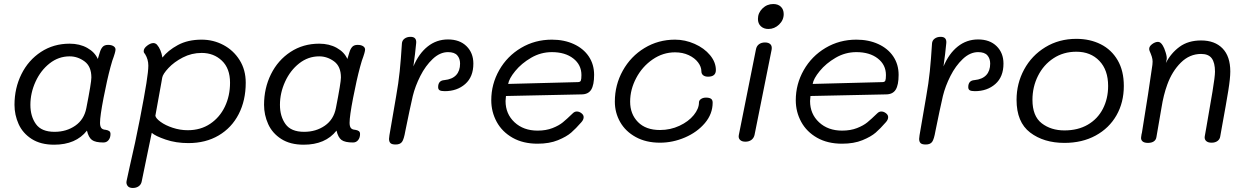

<svg xmlns="http://www.w3.org/2000/svg" viewBox="-20 -710 6186 954"><path d="M545 -428Q539 -414 529 -377Q512 -314 494.5 -223.5Q477 -133 477 -100Q477 -83 483 -74.5Q489 -66 505 -65Q517 -63 523 -58.5Q529 -54 529 -44Q529 -26 519.5 -14Q510 -2 494 -2Q454 -2 437 -14.5Q420 -27 412 -61Q357 9 249 9Q182 9 137.5 -19.5Q93 -48 72.5 -93.5Q52 -139 52 -189Q52 -272 86.5 -341.5Q121 -411 183.5 -452Q246 -493 326 -493Q376 -493 413.5 -472Q451 -451 466 -417L476 -450Q481 -467 490 -477Q499 -487 517 -487Q534 -487 544 -480.5Q554 -474 554 -464Q554 -458 550.5 -445.5Q547 -433 545 -428ZM434 -325Q434 -380 400 -405Q366 -430 326 -430Q271 -430 226.5 -395Q182 -360 156.5 -304Q131 -248 131 -189Q131 -132 158.5 -93.5Q186 -55 251 -55Q310 -55 354 -85.5Q398 -116 409 -173Q434 -300 434 -325Z M1201 -299Q1201 -211 1166 -143Q1131 -75 1066.5 -37Q1002 1 916 1Q854 1 803 -16.5Q752 -34 734 -50L712 56L684 192Q681 207 669 215.5Q657 224 640 224Q621 224 613.5 213Q606 202 609 189L624 120Q653 -4 675 -118Q698 -237 707.5 -297Q717 -357 717 -384Q717 -415 701 -441Q701 -442 697.5 -445.5Q694 -449 694 -456Q694 -470 711 -483Q728 -496 742 -496Q752 -496 760 -488Q780 -465 787 -424Q814 -459 863.5 -486Q913 -513 982 -513Q1040 -513 1090 -486.5Q1140 -460 1170.5 -411.5Q1201 -363 1201 -299ZM1123 -299Q1123 -370 1082.5 -408.5Q1042 -447 982 -447Q932 -447 888.5 -424.5Q845 -402 817 -372Q789 -342 786 -324L782 -301Q757 -162 752 -135Q754 -122 778 -104.5Q802 -87 838.5 -75Q875 -63 913 -63Q977 -63 1024.5 -95Q1072 -127 1097.5 -180.5Q1123 -234 1123 -299Z M1785 -428Q1779 -414 1769 -377Q1752 -314 1734.5 -223.5Q1717 -133 1717 -100Q1717 -83 1723 -74.5Q1729 -66 1745 -65Q1757 -63 1763 -58.5Q1769 -54 1769 -44Q1769 -26 1759.5 -14Q1750 -2 1734 -2Q1694 -2 1677 -14.5Q1660 -27 1652 -61Q1597 9 1489 9Q1422 9 1377.5 -19.5Q1333 -48 1312.5 -93.5Q1292 -139 1292 -189Q1292 -272 1326.5 -341.5Q1361 -411 1423.5 -452Q1486 -493 1566 -493Q1616 -493 1653.5 -472Q1691 -451 1706 -417L1716 -450Q1721 -467 1730 -477Q1739 -487 1757 -487Q1774 -487 1784 -480.5Q1794 -474 1794 -464Q1794 -458 1790.5 -445.5Q1787 -433 1785 -428ZM1674 -325Q1674 -380 1640 -405Q1606 -430 1566 -430Q1511 -430 1466.5 -395Q1422 -360 1396.5 -304Q1371 -248 1371 -189Q1371 -132 1398.5 -93.5Q1426 -55 1491 -55Q1550 -55 1594 -85.5Q1638 -116 1649 -173Q1674 -300 1674 -325Z M2332 -394Q2332 -328 2291.5 -292.5Q2251 -257 2190 -257Q2172 -257 2164.5 -261.5Q2157 -266 2157 -277Q2157 -310 2188 -312Q2227 -316 2246.5 -337Q2266 -358 2266 -394Q2266 -419 2252 -435Q2238 -451 2206 -451Q2166 -451 2130 -417Q2094 -383 2068.5 -332.5Q2043 -282 2031 -233Q2016 -168 1994 -59Q1987 -18 1977.5 -5Q1968 8 1946 8Q1927 8 1920 1Q1913 -6 1913 -20Q1913 -24 1915 -38L1948 -230Q1960 -297 1966 -355.5Q1972 -414 1977 -494Q1978 -509 1990 -518Q2002 -527 2020 -527Q2050 -527 2048 -497Q2043 -443 2034 -380Q2061 -444 2105 -479Q2149 -514 2206 -514Q2264 -514 2298 -480.5Q2332 -447 2332 -394Z M2421 -212Q2421 -292 2460.5 -361.5Q2500 -431 2569 -472Q2638 -513 2722 -513Q2783 -513 2831 -491Q2879 -469 2905.5 -429.5Q2932 -390 2932 -338Q2932 -288 2917.5 -264.5Q2903 -241 2869 -241L2494 -233Q2492 -215 2492 -208Q2492 -144 2536.5 -102.5Q2581 -61 2651 -61Q2693 -61 2725 -73.5Q2757 -86 2776.5 -102Q2796 -118 2826 -147Q2835 -156 2846 -156Q2858 -156 2869 -147.5Q2880 -139 2880 -128Q2880 -115 2868 -102Q2841 -71 2818 -51Q2795 -31 2752.5 -13.5Q2710 4 2651 4Q2579 4 2527 -25.5Q2475 -55 2448 -104.5Q2421 -154 2421 -212ZM2851 -302Q2863 -302 2866 -309.5Q2869 -317 2869 -337Q2869 -388 2828.5 -419.5Q2788 -451 2722 -451Q2667 -451 2619 -423Q2571 -395 2540 -357Q2509 -319 2505 -293Z M3035 -205Q3035 -288 3074.5 -359Q3114 -430 3182.5 -471.5Q3251 -513 3334 -513Q3384 -513 3431.5 -492Q3479 -471 3508 -436Q3537 -401 3537 -362Q3537 -329 3498 -329Q3483 -329 3474 -336Q3465 -343 3465 -356Q3465 -378 3448.5 -400Q3432 -422 3402 -436Q3372 -450 3334 -450Q3274 -450 3222.5 -414.5Q3171 -379 3141 -322Q3111 -265 3111 -205Q3111 -143 3150 -103.5Q3189 -64 3259 -64Q3311 -64 3356 -85Q3401 -106 3427 -138Q3453 -170 3453 -201Q3453 -211 3463 -218Q3473 -225 3488 -225Q3504 -225 3512.5 -219.5Q3521 -214 3521 -200Q3521 -144 3482.5 -98.5Q3444 -53 3383.5 -27Q3323 -1 3259 -1Q3190 -1 3139 -29Q3088 -57 3061.5 -103.5Q3035 -150 3035 -205Z M3746 -616Q3746 -646 3768.5 -668Q3791 -690 3822 -690Q3846 -690 3860 -676.5Q3874 -663 3874 -640Q3874 -610 3851 -588Q3828 -566 3798 -566Q3775 -566 3760.5 -579.5Q3746 -593 3746 -616ZM3651 -39 3736 -464Q3739 -481 3751 -490Q3763 -499 3781 -499Q3799 -499 3808 -490Q3817 -481 3814 -463L3729 -39Q3725 -23 3713 -14.5Q3701 -6 3684 -6Q3666 -6 3657 -15Q3648 -24 3651 -39Z M3934 -212Q3934 -292 3973.5 -361.5Q4013 -431 4082 -472Q4151 -513 4235 -513Q4296 -513 4344 -491Q4392 -469 4418.5 -429.5Q4445 -390 4445 -338Q4445 -288 4430.5 -264.5Q4416 -241 4382 -241L4007 -233Q4005 -215 4005 -208Q4005 -144 4049.5 -102.5Q4094 -61 4164 -61Q4206 -61 4238 -73.5Q4270 -86 4289.5 -102Q4309 -118 4339 -147Q4348 -156 4359 -156Q4371 -156 4382 -147.5Q4393 -139 4393 -128Q4393 -115 4381 -102Q4354 -71 4331 -51Q4308 -31 4265.5 -13.5Q4223 4 4164 4Q4092 4 4040 -25.5Q3988 -55 3961 -104.5Q3934 -154 3934 -212ZM4364 -302Q4376 -302 4379 -309.5Q4382 -317 4382 -337Q4382 -388 4341.5 -419.5Q4301 -451 4235 -451Q4180 -451 4132 -423Q4084 -395 4053 -357Q4022 -319 4018 -293Z M4966 -394Q4966 -328 4925.5 -292.5Q4885 -257 4824 -257Q4806 -257 4798.5 -261.5Q4791 -266 4791 -277Q4791 -310 4822 -312Q4861 -316 4880.5 -337Q4900 -358 4900 -394Q4900 -419 4886 -435Q4872 -451 4840 -451Q4800 -451 4764 -417Q4728 -383 4702.5 -332.5Q4677 -282 4665 -233Q4650 -168 4628 -59Q4621 -18 4611.5 -5Q4602 8 4580 8Q4561 8 4554 1Q4547 -6 4547 -20Q4547 -24 4549 -38L4582 -230Q4594 -297 4600 -355.5Q4606 -414 4611 -494Q4612 -509 4624 -518Q4636 -527 4654 -527Q4684 -527 4682 -497Q4677 -443 4668 -380Q4695 -444 4739 -479Q4783 -514 4840 -514Q4898 -514 4932 -480.5Q4966 -447 4966 -394Z M5031 -214Q5031 -295 5068.5 -364.5Q5106 -434 5174 -475.5Q5242 -517 5328 -517Q5396 -517 5449.5 -490Q5503 -463 5533.5 -410.5Q5564 -358 5564 -283Q5564 -201 5527.5 -137Q5491 -73 5424 -36.5Q5357 0 5269 0Q5166 0 5098.5 -51.5Q5031 -103 5031 -214ZM5486 -283Q5486 -362 5442.5 -407.5Q5399 -453 5328 -453Q5264 -453 5214.5 -420.5Q5165 -388 5137.5 -333Q5110 -278 5110 -214Q5110 -133 5156 -97.5Q5202 -62 5269 -62Q5336 -62 5385 -90.5Q5434 -119 5460 -169.5Q5486 -220 5486 -283Z M6093 -355Q6093 -321 6083 -259Q6073 -197 6051 -77L6043 -32Q6041 -18 6029.5 -9.5Q6018 -1 6000 -1Q5982 -1 5973 -9.5Q5964 -18 5966 -32L5974 -77Q5992 -179 6004.5 -254.5Q6017 -330 6017 -354Q6017 -398 6001 -420Q5985 -442 5948 -442Q5891 -442 5847.5 -399Q5804 -356 5780 -290Q5761 -238 5751 -174L5726 -29Q5724 -15 5713 -7.5Q5702 0 5684 0Q5665 0 5656.5 -8Q5648 -16 5650 -29Q5652 -45 5654 -51Q5689 -265 5706 -388Q5707 -394 5707 -404Q5707 -416 5703 -428.5Q5699 -441 5692 -457Q5690 -463 5690 -467Q5690 -480 5705 -491Q5720 -502 5734 -502Q5747 -502 5758 -483Q5765 -472 5772 -449Q5779 -426 5777 -415L5773 -397Q5798 -446 5841 -477.5Q5884 -509 5948 -509Q6016 -509 6054.5 -469.5Q6093 -430 6093 -355Z"/></svg>

Font: Mali
Style: Italic
Weight: 400
Italic angle: -10°
Version: Version 1.000; ttfautohint (v1.6)